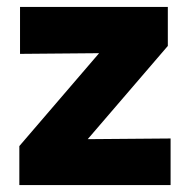

<svg xmlns="http://www.w3.org/2000/svg" viewBox="-20 -536 550 556"><path d="M36 0V-113L267 -382L38 -380V-516H466V-403L234 -133L474 -135V0Z"/></svg>

Font: Red Hat Text VF
Style: Regular
Weight: 400
Designer: Pentagram, MCKL
Foundry: Pentagram, MCKL
Version: Version 1.023